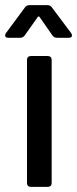

<svg xmlns="http://www.w3.org/2000/svg" viewBox="-26 -727 300 747"><path d="M79 -15V-494Q79 -501 83 -505Q87 -509 94 -509H160Q167 -509 171 -505Q175 -501 175 -494V-15Q175 -8 171 -4Q167 0 160 0H94Q87 0 83 -4Q79 -8 79 -15ZM-6 -589Q-6 -594 -3 -598L71 -698Q77 -707 89 -707H158Q170 -707 176 -698L251 -598Q254 -594 254 -589Q254 -580 242 -580H197Q184 -580 178 -589L128 -661Q126 -663 124 -663Q122 -663 121 -661L70 -589Q64 -580 52 -580H6Q-6 -580 -6 -589Z"/></svg>

Font: Barlow_Medium_SS
Style: Regular
Weight: 500
Designer: Jeremy Tribby
Foundry: Jeremy Tribby
Version: Version 1.101 August 23, 2024